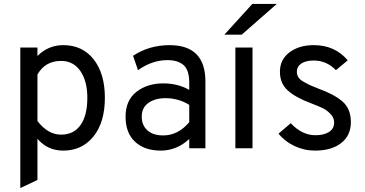

<svg xmlns="http://www.w3.org/2000/svg" viewBox="-20 -752 1853 974"><path d="M301 12Q221 12 170 -48V161L83 202V-511H170V-468Q225 -523 301 -523Q398 -523 455 -451Q512 -379 512 -256Q512 -131 454 -59.5Q396 12 301 12ZM290 -69Q354 -69 388.5 -117.5Q423 -166 423 -256Q423 -341 387.5 -392Q352 -443 290 -443Q209 -443 170 -374V-138Q223 -69 290 -69Z M940 0V-47Q877 12 795 12Q714 12 665.5 -32.5Q617 -77 617 -160Q617 -243 672 -286Q727 -329 808 -329Q882 -329 940 -296V-332Q940 -396 911.5 -421.5Q883 -447 829 -447Q752 -447 680 -396L655 -469Q737 -523 840 -523Q1022 -523 1022 -339V0ZM808 -65Q883 -65 940 -132V-220Q885 -254 820 -254Q767 -254 733 -230Q699 -206 699 -160Q699 -117 727.5 -91Q756 -65 808 -65Z M1118 -576 1260 -732H1384L1206 -576ZM1174 0V-511H1261V0Z M1578 12Q1523 12 1473.5 -11.5Q1424 -35 1393 -74L1455 -127Q1512 -66 1580 -66Q1623 -66 1649 -82.5Q1675 -99 1675 -131Q1675 -155 1656 -174.5Q1637 -194 1617 -203.5Q1597 -213 1558 -228Q1480 -257 1440 -293Q1400 -329 1400 -388Q1400 -450 1448.5 -486.5Q1497 -523 1572 -523Q1679 -523 1744 -446L1684 -396Q1637 -445 1571 -445Q1532 -445 1509 -430Q1486 -415 1486 -388Q1486 -373 1493.5 -360.5Q1501 -348 1520.5 -337Q1540 -326 1551.5 -320.5Q1563 -315 1594 -303Q1675 -274 1717.5 -237Q1760 -200 1760 -133Q1760 -65 1711 -26.5Q1662 12 1578 12Z"/></svg>

Font: Overpass
Style: Regular
Weight: 400
Designer: Delve Withrington, Thomas Jockin
Foundry: Delve Fonts
Version: Version 3.000;DELV;Overpass